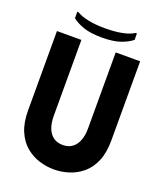

<svg xmlns="http://www.w3.org/2000/svg" viewBox="-153 -933 873 1041"><g transform="rotate(20 283.0 -412.5)"><path d="M523 -243V-700H382V-261Q382 -222 371 -192.5Q360 -163 338 -146.5Q316 -130 283 -130Q250 -130 228 -146.5Q206 -163 195 -192.5Q184 -222 184 -261V-700H43V-243Q43 -172 64 -123Q85 -74 120.5 -44.5Q156 -15 198.5 -2Q241 11 283 11Q325 11 367.5 -2Q410 -15 445.5 -44.5Q481 -74 502 -123Q523 -172 523 -243ZM283 -750Q349 -750 390 -764.5Q431 -779 455 -799V-836H447Q423 -820 380.5 -811.5Q338 -803 283 -803Q228 -803 185.5 -811.5Q143 -820 118 -836H111V-799Q135 -779 176 -764.5Q217 -750 283 -750Z"/></g></svg>

Font: Phudu SemiBold
Style: Regular
Weight: 600
Version: Version 1.005;gftools[0.9.23]